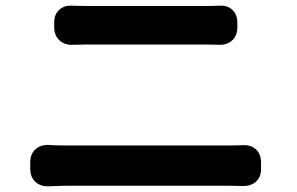

<svg xmlns="http://www.w3.org/2000/svg" viewBox="-20 -694 1040 673"><path d="M170 -615Q170 -644 188 -660Q206 -676 234 -674Q242 -674 259 -673.5Q276 -673 287 -673Q313 -673 357 -673Q401 -673 453.5 -673Q506 -673 556.5 -673Q607 -673 646 -673Q685 -673 701 -673Q717 -673 730 -673.5Q743 -674 748 -674Q777 -676 794.5 -659.5Q812 -643 812 -614V-599Q812 -570 794.5 -553Q777 -536 748 -537Q741 -537 727 -537.5Q713 -538 701 -538Q685 -538 643.5 -538Q602 -538 548.5 -538Q495 -538 441.5 -538Q388 -538 346.5 -538Q305 -538 288 -538Q274 -538 257.5 -537.5Q241 -537 234 -537Q206 -536 188 -553Q170 -570 170 -599ZM86 -125Q86 -154 104 -170.5Q122 -187 151 -186Q159 -185 178.5 -184.5Q198 -184 211 -184Q227 -184 270.5 -184Q314 -184 374 -184Q434 -184 499 -184Q564 -184 623.5 -184Q683 -184 726.5 -184Q770 -184 785 -184Q798 -184 811.5 -184.5Q825 -185 830 -185Q859 -187 877 -170.5Q895 -154 895 -125V-102Q895 -73 877 -57Q859 -41 830 -42Q823 -42 808.5 -42.5Q794 -43 785 -43Q770 -43 726.5 -43Q683 -43 623.5 -43Q564 -43 499 -43Q434 -43 374 -43Q314 -43 270.5 -43Q227 -43 211 -43Q196 -43 177 -42Q158 -41 151 -41Q122 -40 104 -56.5Q86 -73 86 -102Z"/></svg>

Font: Chiron GoRound TC
Style: Bold
Weight: 700
Designer: Ryoko NISHIZUKA 西塚涼子 (kana, bopomofo & ideographs); Paul D. Hunt (Latin, Greek & Cyrillic); Sandoll Communications 산돌커뮤니
Foundry: Adobe
Version: Version 1.000;hotconv 1.1.1;makeotfexe 2.6.0